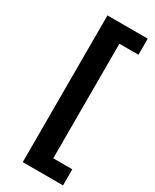

<svg xmlns="http://www.w3.org/2000/svg" viewBox="-224 -764 812 1003"><g transform="rotate(30 181.5 -262.5)"><path d="M106 180V-705H349V-608H234V83H349V180Z"/></g></svg>

Font: Nunito Sans 10pt
Style: Bold
Weight: 700
Designer: Vernon Adams
Foundry: Vernon Adams
Version: Version 3.101;gftools[0.9.27]